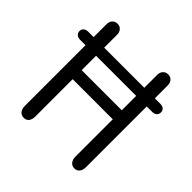

<svg xmlns="http://www.w3.org/2000/svg" viewBox="-163 -742 887 887"><g transform="rotate(45 280.5 -298.0)"><path d="M80 -430V-33Q80 -14 89.5 -2.5Q99 9 115 9Q132 9 140.5 -2.5Q149 -14 149 -33V-277H411V-33Q411 -14 420.5 -2.5Q430 9 446 9Q462 9 471 -2.5Q480 -14 480 -33V-430H516Q530 -430 538 -437.5Q546 -445 546 -457Q546 -469 538 -476Q530 -483 516 -483H480V-567Q480 -584 470.5 -594.5Q461 -605 446 -605Q430 -605 420.5 -594.5Q411 -584 411 -567V-483H149V-567Q149 -584 139.5 -594.5Q130 -605 115 -605Q99 -605 89.5 -594.5Q80 -584 80 -567V-483H44Q31 -483 22.5 -476Q14 -469 14 -457Q14 -445 22.5 -437.5Q31 -430 44 -430ZM149 -336V-430H411V-336Z"/></g></svg>

Font: Beiruti
Style: Regular
Weight: 400
Version: Version 1.00